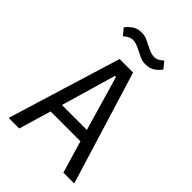

<svg xmlns="http://www.w3.org/2000/svg" viewBox="-258 -1007 1116 1116"><g transform="rotate(45 300.0 -449.0)"><path d="M481 0 422 -199H177L118 0H31L245 -698H356L570 0ZM304 -609H295L197 -272H402ZM373 -782Q347 -782 328 -791Q309 -800 293 -808Q248 -832 223 -832Q207 -832 193.5 -825Q180 -818 165 -805L132 -845Q146 -865 169.5 -881.5Q193 -898 227 -898Q253 -898 272 -889Q291 -880 307 -872Q352 -848 377 -848Q394 -848 407 -855Q420 -862 435 -875L468 -835Q455 -815 431.5 -798.5Q408 -782 373 -782Z"/></g></svg>

Font: Lilex Nerd Font
Style: Regular
Weight: 400
Designer: Mike Abbink, Paul van der Laan, Pieter van Rosmalen, Mikhael Khrustik
Foundry: Mikhael Khrustik
Version: Version 2.400; ttfautohint (v1.8.4.7-5d5b);Nerd Fonts 3.3.0